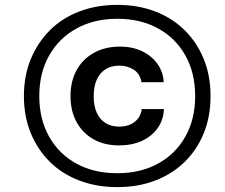

<svg xmlns="http://www.w3.org/2000/svg" viewBox="-20 -758 921 787"><path d="M468 -162Q408 -162 363.5 -187Q319 -212 294 -257.5Q269 -303 269 -364Q269 -425 294 -470.5Q319 -516 365 -541.5Q411 -567 472 -567Q523 -567 562.5 -548Q602 -529 625.5 -496Q649 -463 651 -421H560Q554 -456 528 -472.5Q502 -489 469 -489Q435 -489 411.5 -473.5Q388 -458 376 -430Q364 -402 364 -364Q364 -323 377 -295Q390 -267 413.5 -253Q437 -239 468 -239Q507 -239 532 -258.5Q557 -278 561 -311H652Q650 -266 626 -232.5Q602 -199 561.5 -180.5Q521 -162 468 -162ZM461 9Q377 9 306.5 -17.5Q236 -44 185.5 -93.5Q135 -143 106.5 -211.5Q78 -280 78 -364Q78 -448 106.5 -516.5Q135 -585 185.5 -635Q236 -685 306.5 -711.5Q377 -738 461 -738Q545 -738 615 -711.5Q685 -685 736 -635Q787 -585 815 -516.5Q843 -448 843 -364Q843 -280 815 -211.5Q787 -143 736 -93.5Q685 -44 615 -17.5Q545 9 461 9ZM461 -48Q556 -48 628 -87.5Q700 -127 740 -198.5Q780 -270 780 -364Q780 -459 740 -530.5Q700 -602 628 -641.5Q556 -681 461 -681Q366 -681 294 -641.5Q222 -602 181.5 -530.5Q141 -459 141 -364Q141 -270 181 -198.5Q221 -127 293 -87.5Q365 -48 461 -48Z"/></svg>

Font: Mona Sans ExtraLight SemiBold
Style: Italic
Weight: 600
Italic angle: -11.6951°
Version: Version 2.000